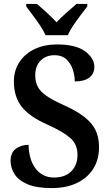

<svg xmlns="http://www.w3.org/2000/svg" viewBox="-20 -951 569 981"><path d="M244 10Q167 10 121 -9.5Q75 -29 54.5 -61Q34 -93 34 -129Q34 -171 61 -191Q88 -211 126 -211Q128 -133 163 -88.5Q198 -44 256 -44Q313 -44 344.5 -76Q376 -108 376 -160Q376 -214 338.5 -246.5Q301 -279 223 -314Q130 -355 90.5 -406Q51 -457 51 -534Q51 -592 80 -635Q109 -678 158.5 -701Q208 -724 271 -724Q367 -724 414.5 -689Q462 -654 462 -609Q462 -575 437 -555Q412 -535 362 -535Q362 -566 351.5 -597Q341 -628 318.5 -648.5Q296 -669 259 -669Q215 -669 187.5 -641.5Q160 -614 160 -566Q160 -533 173 -508Q186 -483 218.5 -460.5Q251 -438 310 -412Q401 -371 443.5 -323Q486 -275 486 -199Q486 -135 456 -88Q426 -41 372 -15.5Q318 10 244 10ZM213 -771Q203 -794 185 -820.5Q167 -847 147.5 -873Q128 -899 114 -918V-931H169Q191 -912 219.5 -886Q248 -860 269 -837Q290 -860 319.5 -886Q349 -912 371 -931H426V-918Q411 -899 391.5 -873Q372 -847 354 -820.5Q336 -794 327 -771Z"/></svg>

Font: Noto Serif SemiCondensed SemiBold
Style: Regular
Weight: 600
Width: 4
Designer: Monotype Design Team
Foundry: Monotype Imaging Inc.
Version: Version 2.013; ttfautohint (v1.8.4.7-5d5b)